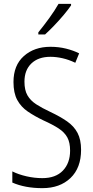

<svg xmlns="http://www.w3.org/2000/svg" viewBox="-20 -967 485 997"><path d="M401 -189Q401 -95 346 -42.5Q291 10 200 10Q110 10 44 -19V-77Q76 -61 117.5 -51.5Q159 -42 200 -42Q269 -42 306.5 -81Q344 -120 344 -185Q344 -227 329.5 -253.5Q315 -280 284.5 -300Q254 -320 205 -342Q159 -364 124 -388Q89 -412 69.5 -448Q50 -484 50 -541Q50 -628 104 -676Q158 -724 242 -724Q285 -724 323 -714.5Q361 -705 391 -690L371 -641Q338 -657 305 -664.5Q272 -672 242 -672Q179 -672 143 -637.5Q107 -603 107 -543Q107 -499 122.5 -472Q138 -445 168 -425.5Q198 -406 241 -386Q292 -362 328 -337Q364 -312 382.5 -277Q401 -242 401 -189ZM349 -939Q334 -917 310.5 -889Q287 -861 261 -834Q235 -807 214 -788H179V-799Q209 -836 236.5 -874Q264 -912 284 -947H349Z"/></svg>

Font: Noto Sans Gujarati UI Condensed Light
Style: Regular
Weight: 300
Width: 3
Designer: Jelle Bosma - Monotype Design Team, Universal Thirst
Foundry: Monotype Imaging Inc.
Version: Version 2.106; ttfautohint (v1.8.4.7-5d5b)